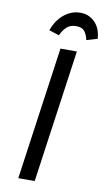

<svg xmlns="http://www.w3.org/2000/svg" viewBox="-97 -932 542 978"><g transform="rotate(10 173.5 -442.5)"><path d="M71.4 0H156.3L253.3 -687.3H168.4ZM237.4 -884.9Q209.1 -884.9 185.9 -874.1Q162.6 -863.4 145.1 -846.9Q127.6 -830.4 115.2 -809.9Q102.9 -789.3 96.4 -769.6L148.6 -752.7Q160.9 -779.7 179.2 -796.9Q197.6 -814 227.7 -814Q258.6 -814 271.7 -796.9Q284.9 -779.7 290.4 -752.7L346.7 -769.6Q345.6 -789.3 339 -809.9Q332.4 -830.4 318.9 -846.9Q305.3 -863.4 285.1 -874.1Q265 -884.9 237.4 -884.9Z"/></g></svg>

Font: Secuela ExtLt
Style: Italic
Weight: 200
Italic angle: -8°
Designer: Fernando Haro
Foundry: deFharo
Version: Version 1.704